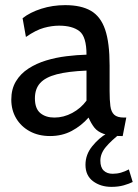

<svg xmlns="http://www.w3.org/2000/svg" viewBox="-20 -520 537 748"><path d="M175 10Q130 10 96 -8.5Q62 -27 43 -59Q24 -91 24 -132Q24 -173 42 -203Q60 -233 91 -253Q122 -273 160 -284.5Q198 -296 239 -301Q280 -306 317 -307Q317 -377 289.5 -398.5Q262 -420 210 -420Q182 -420 151 -411.5Q120 -403 81 -376L68 -449Q97 -472 141 -486Q185 -500 234 -500Q296 -500 334 -478Q372 -456 389.5 -405Q407 -354 407 -265V-165Q407 -130 410 -107Q413 -84 425 -73Q437 -62 463 -62H472L458 10H451Q408 10 384 1.5Q360 -7 347.5 -23Q335 -39 325 -62Q297 -30 259.5 -10Q222 10 175 10ZM192 -62Q228 -62 261.5 -80Q295 -98 317 -128V-245Q245 -242 201 -230.5Q157 -219 136.5 -196.5Q116 -174 116 -137Q116 -97 137 -79.5Q158 -62 192 -62ZM396 0H449Q414 27 392.5 52.5Q371 78 371 106Q371 132 384 144.5Q397 157 419 157Q436 157 451.5 152.5Q467 148 482 140L497 189Q483 196 462 202Q441 208 414 208Q372 208 342.5 186Q313 164 313 122Q313 82 339.5 49.5Q366 17 396 0Z"/></svg>

Font: Cabin VF Beta
Style: Regular
Weight: 400
Designer: Pablo Impallari
Foundry: Pablo Impallari. http://www.impallari.com Igino Marini. http://www.ikern.com
Version: Version 2.200